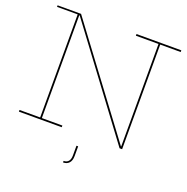

<svg xmlns="http://www.w3.org/2000/svg" viewBox="-164 -906 1246 1276"><g transform="rotate(20 459.5 -267.5)"><path d="M902 -752V-740H757V0H739L188 -739H185V-12H330V0H27V-12H173V-741H27V-752H193L743 -15H745V-740H585V-752ZM476 82V150Q476 183 460.5 200Q445 217 418 217V206Q440 206 452 192Q464 178 464 150V82Z"/></g></svg>

Font: Hepta Slab Thin
Style: Regular
Weight: 250
Designer: Michael LaGattuta
Foundry: Michael LaGattuta
Version: Version 1.100; ttfautohint (v1.8) -l 8 -r 50 -G 200 -x 14 -D